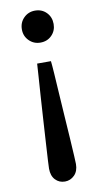

<svg xmlns="http://www.w3.org/2000/svg" viewBox="-86 -537 426 822"><g transform="rotate(-10 127.0 -125.5)"><path d="M128 -497Q158 -497 177.5 -477Q197 -457 197 -427Q197 -398 177.5 -378Q158 -358 128 -358Q99 -358 79 -378Q59 -398 59 -427Q59 -457 79 -477Q99 -497 128 -497ZM98 -272H158Q160 -256 162.5 -218Q165 -180 168 -130.5Q171 -81 174.5 -29Q178 23 181 69Q184 115 185.5 145Q187 175 187 180Q187 211 169.5 228.5Q152 246 128 246Q103 246 86.5 228.5Q70 211 70 180Q70 175 71.5 145Q73 115 76 69Q79 23 82 -29Q85 -81 88.5 -130.5Q92 -180 94.5 -218Q97 -256 98 -272Z"/></g></svg>

Font: Wix Madefor Text Medium
Style: Regular
Weight: 500
Designer: Dalton Maag Ltd
Foundry: Dalton Maag Ltd
Version: Version 3.100